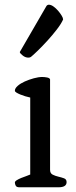

<svg xmlns="http://www.w3.org/2000/svg" viewBox="-20 -793 320 813"><path d="M43 -20Q43 -25 51 -30Q59 -35 70 -39.5Q81 -44 91.5 -47.5Q102 -51 108 -54V-380Q98 -382 86.5 -385.5Q75 -389 65.5 -393Q56 -397 49.5 -401Q43 -405 43 -409Q43 -419 55 -429.5Q67 -440 85 -448Q103 -456 123 -461.5Q143 -467 159 -467Q168 -467 179 -465Q190 -463 192 -457V-74Q192 -59 203 -53.5Q214 -48 227 -45Q240 -42 251 -38Q262 -34 262 -22Q262 0 228 0H62Q50 0 46.5 -7Q43 -14 43 -20ZM100 -549Q87 -549 75.5 -558.5Q64 -568 64 -572V-573L177 -768Q181 -773 187 -773Q196 -773 206.5 -765.5Q217 -758 226 -747.5Q235 -737 241 -727Q247 -717 247 -712V-710Q239 -692 220.5 -668Q202 -644 181 -621Q160 -598 140.5 -579Q121 -560 111 -552Q107 -549 100 -549Z"/></svg>

Font: Asar
Style: Regular
Weight: 400
Designer: Eben Sorkin
Foundry: Eben Sorkin, Pria Ravichandran
Version: Version 1.003; ttfautohint (v1.3) -l 8 -r 50 -G 0 -x 0 -H 45